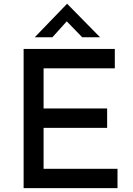

<svg xmlns="http://www.w3.org/2000/svg" viewBox="-20 -980 695 1000"><path d="M103 -725H578V-624H207V-415H538V-314H207V-101H592V0H103ZM408 -786 317 -880 345 -888 253 -786H161L329 -960H330L501 -786Z"/></svg>

Font: Reem Kufi Fun
Style: Regular
Weight: 400
Designer: Khaled Hosny
Version: Version 1.005